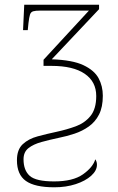

<svg xmlns="http://www.w3.org/2000/svg" viewBox="-20 -556 501 816"><path d="M211 240Q128 240 90 213Q52 186 52 125Q52 80 76.5 57Q101 34 140 23.5Q179 13 221 4Q263 -5 301.5 -19Q340 -33 364.5 -63Q389 -93 389 -148Q389 -209 340 -242.5Q291 -276 199 -276H165V-302L358 -511H151Q131 -511 121 -508Q111 -505 107.5 -494Q104 -483 101 -458L98 -428H78L83 -536H401V-517L200 -304Q288 -301 334.5 -279Q381 -257 399 -223.5Q417 -190 417 -149Q417 -101 401 -69.5Q385 -38 357.5 -18.5Q330 1 297 12Q264 23 229 30Q191 38 156.5 47.5Q122 57 101 73.5Q80 90 80 121Q80 168 106.5 191.5Q133 215 210 215Q290 215 332.5 185Q375 155 385 121Q392 131 392 144Q392 169 367.5 191Q343 213 302 226.5Q261 240 211 240Z"/></svg>

Font: Noto Serif Thin
Style: Regular
Weight: 100
Designer: Monotype Design Team
Foundry: Monotype Imaging Inc.
Version: Version 2.015